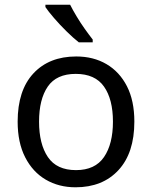

<svg xmlns="http://www.w3.org/2000/svg" viewBox="-20 -786 645 816"><path d="M551 -269Q551 -136 483.5 -63Q416 10 301 10Q230 10 174.5 -22.5Q119 -55 87 -117.5Q55 -180 55 -269Q55 -402 122 -474Q189 -546 304 -546Q377 -546 432.5 -513.5Q488 -481 519.5 -419.5Q551 -358 551 -269ZM146 -269Q146 -174 183.5 -118.5Q221 -63 303 -63Q384 -63 422 -118.5Q460 -174 460 -269Q460 -364 422 -418Q384 -472 302 -472Q220 -472 183 -418Q146 -364 146 -269ZM278 -766Q289 -744 305.5 -716.5Q322 -689 340.5 -663Q359 -637 374 -618V-606H315Q292 -624 263 -652.5Q234 -681 209.5 -709.5Q185 -738 173 -756V-766Z"/></svg>

Font: Noto Sans NKo
Style: Regular
Weight: 400
Designer: Monotype Design Team
Foundry: Monotype Imaging Inc.
Version: Version 2.003; ttfautohint (v1.8.4.7-5d5b)